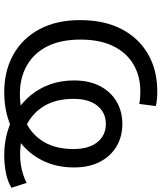

<svg xmlns="http://www.w3.org/2000/svg" viewBox="52 -806 763 907"><g transform="rotate(90 433.5 -352.5)"><path d="M415 9Q315 9 238 -34Q161 -77 118 -157.5Q75 -238 75 -349Q75 -463 117 -544.5Q159 -626 235 -670Q311 -714 412 -714Q433 -714 451.5 -712Q470 -710 481 -707L471 -629Q453 -632 439 -633Q425 -634 413 -634Q339 -634 283.5 -601Q228 -568 197.5 -505Q167 -442 167 -351Q167 -258 199 -194.5Q231 -131 289 -98Q347 -65 423 -65Q502 -65 561 -95Q620 -125 652 -181Q684 -237 684 -318Q684 -391 651.5 -431Q619 -471 566 -471Q512 -471 479.5 -431Q447 -391 447 -318Q447 -237 480 -181Q513 -125 572.5 -95.5Q632 -66 710 -66Q734 -66 757.5 -69.5Q781 -73 803.5 -80Q826 -87 844 -97L867 -25Q839 -8 799.5 0.5Q760 9 712 9Q655 9 603 -6Q551 -21 506.5 -49Q462 -77 429 -117.5Q396 -158 378 -209Q360 -260 360 -321Q360 -392 386.5 -443Q413 -494 459.5 -521.5Q506 -549 566 -549Q625 -549 671.5 -521.5Q718 -494 744.5 -443Q771 -392 771 -321Q771 -245 744 -184Q717 -123 668.5 -80Q620 -37 555.5 -14Q491 9 415 9Z"/></g></svg>

Font: Nunito Sans 8pt
Style: Regular
Weight: 400
Version: Version 3.101;gftools[0.9.27]